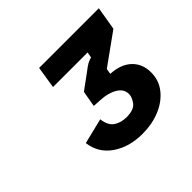

<svg xmlns="http://www.w3.org/2000/svg" viewBox="-108 -939 652 652"><g transform="rotate(-45 217.5 -613.5)"><path d="M238.3 -410Q175 -410 130.8 -440.4Q86.7 -470.8 80 -524.2L171.7 -546.7Q175.8 -513.3 195 -500.8Q214.2 -488.3 240 -488.3Q275.8 -488.3 288.8 -505.8Q301.7 -523.3 301.7 -538.3Q301.7 -562.5 277.9 -576.7Q254.2 -590.8 218.3 -592.5L188.3 -594.2L198.3 -651.7L251.7 -690.8Q270 -705 278.3 -709.6Q286.7 -714.2 298.3 -717.5L301.7 -737.5H135.8L148.3 -816.7H435L420.8 -732.5L308.3 -651.7L305 -631.7Q353.3 -629.2 380 -603.8Q406.7 -578.3 406.7 -537.5Q406.7 -498.3 383.3 -469.6Q360 -440.8 322.1 -425.4Q284.2 -410 238.3 -410Z"/></g></svg>

Font: Familjen Grotesk GF
Style: Bold Italic
Weight: 700
Designer: Anders Wikstroem, Jonas Baeckman, Matilda Gysing, Kristian Moeller
Foundry: Familjen STHML AB
Version: Version 2.000; Beta; Release 4; Build 6